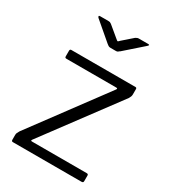

<svg xmlns="http://www.w3.org/2000/svg" viewBox="-181 -838 834 933"><g transform="rotate(30 236.0 -371.0)"><path d="M42 0Q37 0 35 -2Q33 -4 33 -10V-36Q33 -43 35.5 -48Q38 -53 43 -62L347 -472Q354 -481 343 -481H65Q59 -481 57 -483Q55 -485 55 -490V-521Q55 -530 63 -530H423Q430 -530 430 -522V-493Q430 -486 428 -480.5Q426 -475 422 -468L117 -58Q110 -49 120 -49H427Q436 -49 436 -41V-10Q436 -5 434 -2.5Q432 0 425 0H42ZM302 -736Q307 -739 311 -740.5Q315 -742 319 -742H371Q385 -742 372 -731L272 -643Q268 -641 264.5 -637.5Q261 -634 254 -634H223Q215 -634 210.5 -637Q206 -640 201 -644L99 -731Q95 -736 95.5 -739Q96 -742 102 -742H149Q155 -742 157.5 -741Q160 -740 166 -736L225 -687Q234 -679 236.5 -679Q239 -679 246 -687Z"/></g></svg>

Font: Libre Franklin Thin Light
Style: Regular
Weight: 300
Version: Version 3.000